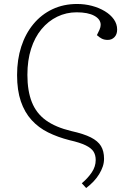

<svg xmlns="http://www.w3.org/2000/svg" viewBox="-20 -737 637 967"><path d="M414 210 392 186Q422 161 442 131.5Q462 102 462 69Q462 44 451 26.5Q440 9 411.5 -5Q383 -19 330 -31Q271 -46 222.5 -70Q174 -94 139 -132.5Q104 -171 85 -226.5Q66 -282 66 -359Q66 -437 87 -502Q108 -567 148 -615.5Q188 -664 244 -690.5Q300 -717 368 -717Q407 -717 443 -707.5Q479 -698 508 -680.5Q537 -663 553.5 -639.5Q570 -616 570 -588Q570 -564 556.5 -550Q543 -536 523 -536Q505 -536 492.5 -542.5Q480 -549 468 -560L481 -587Q484 -594 485.5 -600Q487 -606 487 -612Q487 -640 455 -657.5Q423 -675 366 -675Q314 -675 268.5 -653Q223 -631 189 -590Q155 -549 136.5 -491Q118 -433 118 -360Q118 -279 140.5 -222.5Q163 -166 211.5 -131Q260 -96 339 -77Q402 -63 437.5 -45Q473 -27 488.5 -1.5Q504 24 504 62Q504 83 497.5 102Q491 121 479.5 140Q468 159 451.5 176.5Q435 194 414 210Z"/></svg>

Font: Literata 18pt ExtraLight
Style: Italic
Weight: 250
Italic angle: -2°
Designer: Latin by Veronika Burian and Jose Scaglione. Greek by Irene Vlachou. Cyrillic by Vera Evstafieva
Foundry: TypeTogether
Version: Version 3.103;gftools[0.9.29]